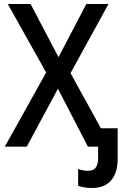

<svg xmlns="http://www.w3.org/2000/svg" viewBox="-20 -734 626 961"><path d="M440 207C526 207 569 153 569 60V-92H485L333 -368L523 -714H412L273 -448L133 -714H19L211 -371L4 0H114L270 -290L420 0H471V58C471 103 453 121 420 121C402 121 385 117 371 112V196C387 202 412 207 440 207Z"/></svg>

Font: Noto Sans SemiCondensed Medium
Style: Regular
Weight: 500
Width: 4
Designer: Monotype Design Team
Foundry: Monotype Imaging Inc.
Version: Version 2.013